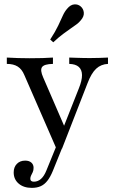

<svg xmlns="http://www.w3.org/2000/svg" viewBox="-20 -686 546 903"><path d="M245.2 12.9 94.4 -333.1Q83.1 -360.5 63.3 -373Q43.5 -385.5 12.1 -385.5V-415.3Q41.1 -413.7 65.7 -412.9Q90.3 -412.1 119.4 -412.1Q154.8 -412.1 180.6 -412.9Q206.5 -413.7 229 -415.3V-385.5Q187.9 -384.7 177.8 -370.6Q167.7 -356.5 183.1 -321.8L287.1 -81.5L274.2 -76.6L350.8 -270.2Q366.1 -308.1 365.7 -333.1Q365.3 -358.1 350.4 -371.4Q335.5 -384.7 305.6 -385.5V-415.3Q325.8 -414.5 341.1 -414.1Q356.5 -413.7 370.6 -413.3Q384.7 -412.9 402.4 -412.9Q425 -412.9 448 -413.7Q471 -414.5 487.9 -415.3V-385.5Q454.8 -383.9 432.3 -362.9Q409.7 -341.9 391.9 -295.2L271.8 12.9ZM129.8 197.6Q91.1 197.6 67.7 177.4Q44.4 157.3 44.4 125Q44.4 100 59.3 84.7Q74.2 69.4 98.4 69.4Q116.9 69.4 127.4 78.6Q137.9 87.9 137.9 103.2Q137.9 115.3 133.9 123.8Q129.8 132.3 126.2 139.5Q122.6 146.8 122.6 154.8Q122.6 168.5 139.5 168.5Q158.1 168.5 173 155.2Q187.9 141.9 198.4 115.3L250 -11.3L274.2 4.8L228.2 118.5Q216.9 146 203.2 163.7Q189.5 181.5 171.8 189.5Q154 197.6 129.8 197.6ZM230.6 -487.1 216.1 -500Q241.1 -538.7 254 -566.1Q266.9 -593.5 275.4 -612.5Q283.9 -631.5 296 -645.2Q311.3 -663.7 329 -665.3Q346.8 -666.9 359.7 -655.6Q372.6 -644.4 374.2 -626.6Q375.8 -608.9 360.5 -591.1Q351.6 -579.8 339.9 -571.4Q328.2 -562.9 312.5 -552Q296.8 -541.1 276.6 -526.2Q256.5 -511.3 230.6 -487.1Z"/></svg>

Font: Playfair
Style: Regular
Weight: 400
Designer: Claus Eggers Sørensen
Foundry: Claus Eggers Sørensen
Version: Version 2.001;gftools[0.9.30]